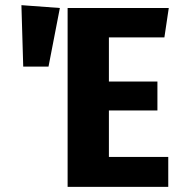

<svg xmlns="http://www.w3.org/2000/svg" viewBox="-20 -724 700 744"><path d="M617 -579H402V-408H590V-296H402V-116H632V0H242V-693H634ZM212 -693 168 -466H70L63 -704Z"/></svg>

Font: Fira Sans Condensed
Style: Bold
Weight: 700
Width: 3
Designer: bBox Type GmbH & Carrois Corporate GbR & Edenspiekermann AG
Foundry: bBox Type GmbH & Carrois Corporate GbR & Edenspiekermann AG
Version: Version 4.301